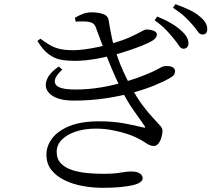

<svg xmlns="http://www.w3.org/2000/svg" viewBox="-20 -846 1040 918"><path d="M857 -613Q845 -613 835.5 -628Q826 -643 810 -662Q795 -681 773.5 -703.5Q752 -726 719 -749L732 -767Q771 -751 799.5 -734Q828 -717 846 -700Q865 -683 873 -668.5Q881 -654 881 -639Q881 -627 874.5 -620Q868 -613 857 -613ZM471 52Q424 52 376.5 43.5Q329 35 289.5 16Q250 -3 226 -33Q202 -63 202 -107Q202 -148 229.5 -184.5Q257 -221 313 -243.5Q369 -266 453 -266Q521 -266 574.5 -256Q628 -246 663 -237Q673 -234 674 -236.5Q675 -239 670 -246Q655 -268 620.5 -316Q586 -364 553 -432Q534 -471 515 -516Q496 -561 477.5 -609.5Q459 -658 441 -707Q436 -725 426 -733Q416 -741 393 -743Q380 -743 367.5 -743.5Q355 -744 342 -742L338 -761Q360 -774 378.5 -780.5Q397 -787 420 -787Q447 -787 471 -779.5Q495 -772 499 -751Q502 -733 506 -710.5Q510 -688 515 -664.5Q520 -641 527 -618Q535 -593 545 -565Q555 -537 569 -506Q583 -475 600 -442Q633 -381 661.5 -343Q690 -305 712 -282Q734 -259 745.5 -245.5Q757 -232 757 -222Q757 -207 752 -189.5Q747 -172 737.5 -160Q728 -148 716 -148Q704 -148 693.5 -153Q683 -158 670 -167Q657 -176 636 -186Q618 -196 587 -206Q556 -216 517.5 -223.5Q479 -231 438 -231Q385 -231 342.5 -217Q300 -203 275.5 -178Q251 -153 251 -120Q251 -85 272 -64Q293 -43 326.5 -32.5Q360 -22 398.5 -18.5Q437 -15 473 -15Q502 -15 521.5 -16.5Q541 -18 555.5 -20.5Q570 -23 583 -24.5Q596 -26 611 -26Q634 -26 648 -17Q662 -8 662 6Q662 17 650 25.5Q638 34 614.5 39.5Q591 45 555 48.5Q519 52 471 52ZM332 -365Q279 -365 246.5 -379.5Q214 -394 203.5 -418Q193 -442 206.5 -471Q220 -500 261 -528L278 -513Q232 -472 244.5 -445Q257 -418 340 -418Q404 -418 465 -428.5Q526 -439 581 -455.5Q636 -472 679 -490Q711 -503 727.5 -512Q744 -521 753 -525.5Q762 -530 770 -530Q783 -531 793.5 -529Q804 -527 810.5 -521Q817 -515 817 -505Q817 -497 812.5 -489.5Q808 -482 794 -474Q766 -457 719.5 -438Q673 -419 613 -402.5Q553 -386 482 -375.5Q411 -365 332 -365ZM335 -555Q301 -555 271 -560.5Q241 -566 213 -586.5Q185 -607 159 -650L173 -661Q197 -643 218.5 -630.5Q240 -618 266 -612Q292 -606 331 -606Q353 -606 384 -610Q415 -614 448 -621Q481 -628 508 -636Q565 -652 599.5 -667.5Q634 -683 653 -694Q672 -705 680 -705Q691 -705 702.5 -702.5Q714 -700 722 -695Q730 -690 730 -680Q730 -673 724.5 -665.5Q719 -658 708 -651Q694 -642 654.5 -626Q615 -610 560.5 -593.5Q506 -577 447 -566Q388 -555 335 -555ZM948 -681Q935 -681 925.5 -695.5Q916 -710 899 -729Q883 -748 862.5 -767Q842 -786 807 -809L819 -826Q858 -812 887 -798Q916 -784 933 -769Q954 -752 962.5 -737Q971 -722 971 -707Q971 -694 965 -687.5Q959 -681 948 -681Z"/></svg>

Font: Noto Serif KR
Style: Regular
Weight: 400
Designer: Ryoko NISHIZUKA  (kana & ideographs); Frank Grießhammer (Latin, Greek & Cyrillic); Wenlong ZHANG  (bopomofo); Sandoll Co
Foundry: Adobe
Version: Version 2.003-H1;hotconv 1.1.1;makeotfexe 2.6.0